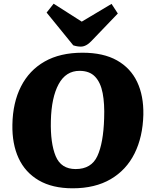

<svg xmlns="http://www.w3.org/2000/svg" viewBox="-20 -1002 830 1038"><path d="M47 -328Q49 -447 93.5 -534.5Q138 -622 221.5 -669.5Q305 -717 426 -717Q539 -717 612.5 -675.5Q686 -634 721.5 -559Q757 -484 755 -382Q752 -262 707.5 -172.5Q663 -83 578.5 -33.5Q494 16 373 16Q263 16 189.5 -27Q116 -70 80.5 -147Q45 -224 47 -328ZM255 -349Q252 -228 281 -158Q310 -88 389 -88Q474 -88 506.5 -158.5Q539 -229 543 -362Q546 -441 535 -498.5Q524 -556 494 -587.5Q464 -619 410 -619Q336 -619 297 -547Q258 -475 255 -349ZM232 -934 270 -982 422 -885 583 -981 617 -929 475 -781Q446 -750 417 -750Q397 -750 376 -757Z"/></svg>

Font: Literata 12pt ExtraBold
Style: Italic
Weight: 800
Italic angle: -2°
Designer: Latin by Veronika Burian and Jose Scaglione. Greek by Irene Vlachou. Cyrillic by Vera Evstafieva
Foundry: TypeTogether
Version: Version 3.002